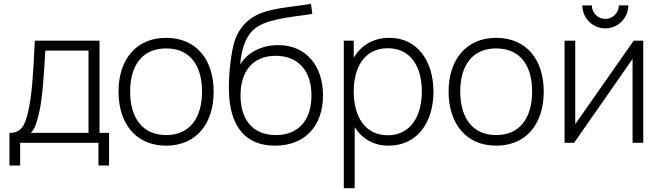

<svg xmlns="http://www.w3.org/2000/svg" viewBox="-20 -755 3490 1015"><path d="M86.5 120V0H500.5V120H556.5V-52.5H506V-540H164C155.5 -353.5 148.5 -258.5 131 -174.5C113.5 -90.5 92 -52.5 30 -52.5V120ZM142.5 -52.5C164.5 -73 174 -107 185 -151.5C205 -229.5 213.5 -378.5 219.5 -487.5H448V-52.5Z M858 15C1017.5 15 1109.5 -100.5 1109.5 -271C1109.5 -438 1019 -555 858 -555C700.5 -555 606.5 -440.5 606.5 -271C606.5 -103 697.5 15 858 15ZM858 -41C733 -41 668 -132 668 -271C668 -405 729 -499 858 -499C984.5 -499 1048 -409.5 1048 -271C1048 -134.5 985.5 -41 858 -41Z M1433.5 15C1591.5 15.5 1687.5 -89 1687.5 -250.5C1687.5 -409 1596.5 -516.5 1450.5 -516.5C1365 -516.5 1290.5 -480 1249.5 -414C1257 -507.5 1286 -580.5 1342 -614.5C1414 -660.5 1559 -668.5 1631 -681.5L1624 -735C1534.5 -717 1394 -716 1313.5 -662C1269.5 -634 1236 -587.5 1220 -537.5C1203 -485 1188.5 -367 1190 -282C1192.5 -79.5 1283 15 1433.5 15ZM1438.5 -41C1317 -41 1251.5 -121.5 1251.5 -250.5C1251.5 -380 1318 -460 1437.5 -460C1557 -460 1626.5 -380 1626.5 -250.5C1626.5 -124 1561.5 -41 1438.5 -41Z M2039.5 -555C1952.5 -555 1888.5 -515 1850 -450V-540H1797.5V240H1855V-83C1893.5 -22.5 1954 15 2034 15C2186.5 15 2271.5 -109 2271.5 -271C2271.5 -431 2186.5 -555 2039.5 -555ZM2030.5 -40C1909.5 -40 1850 -138.5 1850 -271C1850 -404.5 1910.5 -500 2029.5 -500C2152.5 -500 2210 -401 2210 -271C2210 -140 2149.5 -40 2030.5 -40Z M2603 15C2762.5 15 2854.5 -100.5 2854.5 -271C2854.5 -438 2764 -555 2603 -555C2445.5 -555 2351.5 -440.5 2351.5 -271C2351.5 -103 2442.5 15 2603 15ZM2603 -41C2478 -41 2413 -132 2413 -271C2413 -405 2474 -499 2603 -499C2729.5 -499 2793 -409.5 2793 -271C2793 -134.5 2730.5 -41 2603 -41Z M3180 -605C3247 -605 3301.5 -659.5 3301.5 -726.5H3251.5C3251.5 -687.5 3220 -655 3180 -655C3141 -655 3108.5 -687.5 3108.5 -726.5H3058.5C3058.5 -659.5 3113 -605 3180 -605ZM3330 -540 3021 -98.5V-540H2964.5V0H3015L3324 -443.5V0H3380.5V-540Z"/></svg>

Font: Hauora Light
Style: Regular
Weight: 300
Designer: Wayne Shih
Foundry: WCYS
Version: Version 1.001;hotconv 1.0.109;makeotfexe 2.5.65596